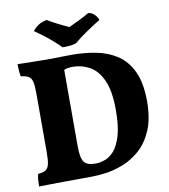

<svg xmlns="http://www.w3.org/2000/svg" viewBox="-95 -970 927 1054"><g transform="rotate(-10 368.5 -443.5)"><path d="M37 3Q37 -17 38.5 -35Q40 -53 44 -66Q71 -68 85.5 -76.5Q100 -85 105.5 -107.5Q111 -130 111 -174V-506Q111 -548 105.5 -569Q100 -590 85.5 -598.5Q71 -607 43 -610Q40 -623 38.5 -643.5Q37 -664 37 -679Q58 -678 90.5 -677.5Q123 -677 159 -676.5Q195 -676 228 -676Q251 -676 278 -677Q305 -678 337 -678Q408 -678 473.5 -665.5Q539 -653 590.5 -619Q642 -585 672 -521Q702 -457 702 -355Q702 -258 674 -193.5Q646 -129 601.5 -90Q557 -51 506.5 -31.5Q456 -12 410 -6Q364 0 333 0Q306 0 263.5 0.5Q221 1 175.5 1Q130 1 92 2Q54 3 37 3ZM365 -67Q388 -67 416 -76.5Q444 -86 468.5 -113.5Q493 -141 509 -195Q525 -249 525 -338Q525 -445 497.5 -504.5Q470 -564 426 -588Q382 -612 333 -612Q305 -612 284 -604V-178Q284 -113 300.5 -90Q317 -67 365 -67ZM297 -727Q244 -782 157 -842Q171 -860 189 -872Q207 -884 236 -890Q261 -875 292.5 -859Q324 -843 353 -830Q377 -841 411 -857.5Q445 -874 468 -888Q489 -885 503 -870Q517 -855 522 -840Q484 -817 443.5 -789.5Q403 -762 373 -736Q356 -730 336.5 -728.5Q317 -727 297 -727Z"/></g></svg>

Font: Vollkorn ExtraBold
Style: Regular
Weight: 800
Designer: Friedrich Althausen
Foundry: Friedrich Althausen
Version: Version 5.000; ttfautohint (v1.8.3)